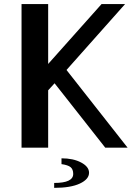

<svg xmlns="http://www.w3.org/2000/svg" viewBox="-20 -720 647 936"><path d="M85 0ZM279.8 51.8Q337.4 51.8 375.7 72.3Q414.1 92.8 414.1 122.1Q414.1 153.8 369.4 174.8Q324.7 195.8 244.1 195.8V171.9Q336.9 171.9 336.9 127.9Q336.9 105.5 324.2 95Q311.5 84.5 279.8 80.1ZM214.8 -279.8V0H85V-700.2H214.8V-408.2L475.1 -700.2H589.8L304.2 -378.9L602.1 0H493.2L246.1 -314Z"/></svg>

Font: Pfennig
Style: Bold
Weight: 700
Version: Version 20120410 ; ttfautohint (v0.8)